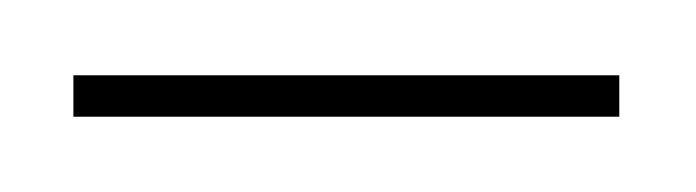

<svg xmlns="http://www.w3.org/2000/svg" viewBox="-20 1 185 51"><path d="M-0.5 32V21H144.5V32Z"/></svg>

Font: Anybody UltraCondensed Thin
Style: Regular
Weight: 100
Width: 1
Designer: Tyler Finck
Foundry: Etcetera Type Company
Version: Version 1.110